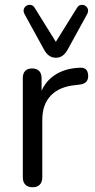

<svg xmlns="http://www.w3.org/2000/svg" viewBox="-20 -781 398 808"><path d="M117 7Q97 7 86.5 -4Q76 -15 76 -35V-452Q76 -472 86 -482.5Q96 -493 115 -493Q134 -493 144.5 -482.5Q155 -472 155 -452V-371H145Q161 -430 206 -462Q251 -494 317 -496Q332 -497 341 -489.5Q350 -482 351 -464Q352 -447 343 -437Q334 -427 315 -425L299 -423Q231 -417 194.5 -379.5Q158 -342 158 -277V-35Q158 -15 147.5 -4Q137 7 117 7ZM215 -538Q199 -538 187 -546.5Q175 -555 166 -571L83 -722Q77 -734 80.5 -743.5Q84 -753 92.5 -757.5Q101 -762 110.5 -760Q120 -758 126 -748L215 -605L304 -748Q310 -758 319.5 -760Q329 -762 337.5 -757.5Q346 -753 349.5 -743.5Q353 -734 347 -722L264 -571Q255 -555 243 -546.5Q231 -538 215 -538Z"/></svg>

Font: Nunito ExtraLight
Style: Regular
Weight: 400
Version: Version 3.602